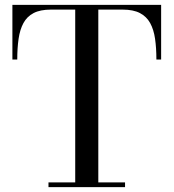

<svg xmlns="http://www.w3.org/2000/svg" viewBox="-20 -770 714 790"><path d="M179.5 0V-19.5H289.5V-730.5H189.5Q145.5 -730.5 118.2 -716.2Q91 -702 76.5 -675.2Q62 -648.5 56.5 -610.5Q51 -572.5 51 -525H31V-750H643V-525H623.5Q623.5 -572.5 618 -610.5Q612.5 -648.5 597.8 -675.2Q583 -702 555.8 -716.2Q528.5 -730.5 484.5 -730.5H384.5V-19.5H494.5V0Z"/></svg>

Font: Bodoni Moda SC
Style: Regular
Weight: 400
Designer: Owen Earl
Foundry: indestructible type
Version: Version 2.005